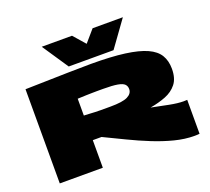

<svg xmlns="http://www.w3.org/2000/svg" viewBox="-153 -1136 1468 1341"><g transform="rotate(-20 581.0 -465.0)"><path d="M1074 10Q1003 10 927 -9.5Q851 -29 772.5 -60.5Q694 -92 615.5 -130Q537 -168 460 -205H395V0H75V-700Q265 -705 391.5 -707.5Q518 -710 564 -710Q714 -710 814.5 -696.5Q915 -683 974.5 -656Q1034 -629 1059.5 -586.5Q1085 -544 1085 -485Q1085 -414 1053 -373.5Q1021 -333 968.5 -312.5Q916 -292 852 -281Q919 -267 980.5 -255Q1042 -243 1084 -243Q1091 -243 1098 -243.5Q1105 -244 1111 -244V8Q1104 9 1093.5 9.5Q1083 10 1074 10ZM590 -383Q682 -383 719 -401.5Q756 -420 756 -454Q756 -476 742 -490Q728 -504 691 -510.5Q654 -517 585 -517Q558 -517 539 -517Q520 -517 502 -516.5Q484 -516 459.5 -515.5Q435 -515 395 -513V-388Q419 -387 437.5 -386Q456 -385 476 -384Q496 -383 522.5 -383Q549 -383 590 -383ZM886 -940 746 -746H413L283 -940H508L585 -852L661 -940Z"/></g></svg>

Font: Georama ExtraExtended Black
Style: Regular
Weight: 900
Width: 8
Designer: Jean-Baptiste Levee
Foundry: Production Type
Version: Version 1.000